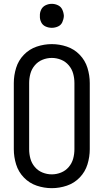

<svg xmlns="http://www.w3.org/2000/svg" viewBox="-20 -973 540 1001"><path d="M250 -828Q233 -828 217.5 -835Q202 -842 194.5 -857.5Q187 -873 188 -890Q187 -907 194.5 -922.5Q202 -938 217.5 -945.5Q233 -953 250 -953Q267 -953 282.5 -945.5Q298 -938 305 -922.5Q312 -907 313 -890Q312 -873 305 -857.5Q298 -842 282.5 -835Q267 -828 250 -828ZM250 8Q210 8 171.5 -5Q133 -18 104.5 -47.5Q76 -77 64 -116Q52 -155 52 -195V-540Q52 -580 64 -619Q76 -658 104.5 -687.5Q133 -717 171.5 -730Q210 -743 250 -743Q290 -743 328.5 -730Q367 -717 395.5 -687.5Q424 -658 436 -619Q448 -580 448 -540V-195Q448 -155 436 -116Q424 -77 395.5 -47.5Q367 -18 328.5 -5Q290 8 250 8ZM250 -64Q275 -64 298.5 -73.5Q322 -83 338.5 -102.5Q355 -122 361.5 -146Q368 -170 368 -195V-540Q368 -565 361.5 -589Q355 -613 338.5 -632.5Q322 -652 298.5 -661.5Q275 -671 250 -671Q225 -671 201.5 -661.5Q178 -652 161.5 -632.5Q145 -613 138.5 -589Q132 -565 132 -540V-195Q132 -170 138.5 -146Q145 -122 161.5 -102.5Q178 -83 201.5 -73.5Q225 -64 250 -64Z"/></svg>

Font: Iosevka SS08
Style: Regular
Weight: 400
Monospace: yes
Designer: Belleve Invis
Foundry: Belleve Invis
Version: 2.1.0; ttfautohint (v1.8.2)